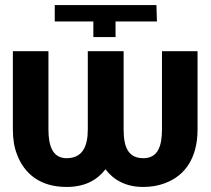

<svg xmlns="http://www.w3.org/2000/svg" viewBox="-20 -731 838 761"><path d="M31 -218C31 -181 36 -148 47 -120C76 -42 139 10 244 10C316 10 365 -17 398 -60C430 -18 478 10 548 10C579 10 608 5 634 -5C715 -35 763 -107 763 -218V-528H622V-218C622 -152 606 -104 548 -104C487 -104 470 -150 470 -218V-528H328V-218C328 -149 306 -104 244 -104C188 -104 172 -154 172 -218V-528H31ZM197 -646H350V-584H438V-646H602L600 -711H197Z"/></svg>

Font: Asimov Pro
Style: Bd
Weight: 700
Designer: Google
Version: Version 2.000980; 2014